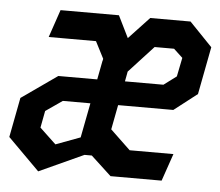

<svg xmlns="http://www.w3.org/2000/svg" viewBox="-48 -576 721 629"><g transform="rotate(5 313.0 -262.0)"><path d="M318.5 -527.5H126.5L95.5 -436.5H251L279.5 -381L278.5 -375L278 -374.5L266 -312H138L20.5 -229.5L-4.5 -99L99.5 5L246 -62H270L337 0H505L536 -90H392L326 -153L341.5 -234H523L599 -293L629 -449.5L554 -527.5H421.5L354 -455.5ZM94.5 -138.5 105 -194 160 -232H250.5L228.5 -118L148 -88ZM357 -313.5 362 -340 363 -346 444 -434H508L537.5 -406.5L525 -344.5L483.5 -313.5Z"/></g></svg>

Font: Monaspace Krypton SemiBold
Style: Italic
Weight: 600
Italic angle: -11°
Designer: Riley Cran & the Lettermatic Team
Foundry: Lettermatic
Version: Version 1.101 (Monaspace Krypton)